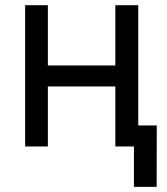

<svg xmlns="http://www.w3.org/2000/svg" viewBox="-20 -566 646 742"><path d="M165 -545.9V-313H425.8V-545.9H514.2V0H425.8V-231.9H165V0H77.1V-545.9ZM497.6 156.2V0H460.9V-81.1H585.9L585.4 156.2Z"/></svg>

Font: Inter-Regular
Style: Regular
Weight: 400
Designer: Rasmus Andersson
Foundry: rsms
Version: Version 4.000;git-a52131595